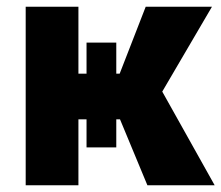

<svg xmlns="http://www.w3.org/2000/svg" viewBox="-20 -548 655 568"><path d="M56 0H212V-195H236V-112H324V-195H335L416 0H615L460 -277L607 -528H411L334 -330H324V-422H236V-330H212V-528H56Z"/></svg>

Font: Aerodynamic
Style: Bd
Weight: 500
Designer: Google
Version: Version 2.000980; 2014